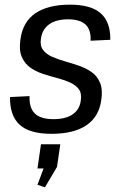

<svg xmlns="http://www.w3.org/2000/svg" viewBox="-20 -568 516 825"><path d="M201 7Q108 7 65 -31.5Q22 -70 23 -151L107 -155Q105 -104 130 -80Q155 -56 210 -56Q262 -56 292 -76.5Q322 -97 327 -135Q332 -167 318.5 -185Q305 -203 280 -214Q255 -225 224.5 -233Q194 -241 163.5 -251Q133 -261 109 -278.5Q85 -296 73 -325Q61 -354 68 -400Q78 -474 132 -511Q186 -548 281 -548Q370 -548 412.5 -511Q455 -474 454 -397L369 -393Q372 -439 348 -462Q324 -485 273 -485Q222 -485 192 -464Q162 -443 156 -403Q151 -372 165 -353.5Q179 -335 204 -324Q229 -313 259 -304.5Q289 -296 319.5 -285.5Q350 -275 374 -258Q398 -241 410 -212Q422 -183 415 -137Q405 -66 351 -29.5Q297 7 201 7ZM239 52 225 149 173 237 141 226 188 100 217 156H141L156 52Z"/></svg>

Font: Pathway Extreme SemiCondensed
Style: Italic
Weight: 400
Width: 4
Italic angle: -8°
Version: Version 1.001;gftools[0.9.26]